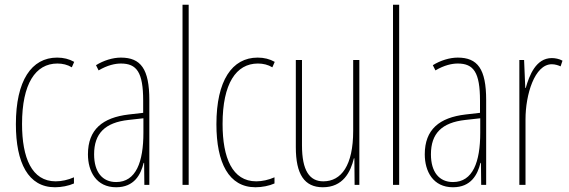

<svg xmlns="http://www.w3.org/2000/svg" viewBox="-20 -780 2402 810"><path d="M212 10C239 10 270 4 292 -6V-32C267 -21 240 -15 215 -15C114 -15 73 -114 73 -257C73 -427 130 -512 222 -512C244 -512 265 -507 283 -496L293 -519C272 -531 248 -537 221 -537C113 -537 47 -440 47 -256C47 -93 99 10 212 10Z M490 -537C456 -537 417 -525 385 -505L396 -483C433 -505 466 -512 490 -512C557 -512 584 -475 584 -355V-304L523 -297C413 -284 351 -234 351 -129C351 -57 386 10 470 10C546 10 574 -43 586 -93H588L589 0H610V-358C610 -489 574 -537 490 -537ZM522 -274 585 -281V-220C585 -97 554 -12 470 -12C412 -12 377 -54 377 -129C377 -217 423 -263 522 -274Z M776 0V-760H750V0Z M1058 10C1085 10 1116 4 1138 -6V-32C1113 -21 1086 -15 1061 -15C960 -15 919 -114 919 -257C919 -427 976 -512 1068 -512C1090 -512 1111 -507 1129 -496L1139 -519C1118 -531 1094 -537 1067 -537C959 -537 893 -440 893 -256C893 -93 945 10 1058 10Z M1496 -527H1470V-228C1470 -82 1420 -15 1344 -15C1286 -15 1254 -60 1254 -167V-527H1228V-159C1228 -45 1264 10 1342 10C1427 10 1459 -54 1473 -112H1475L1476 0H1496Z M1664 0V-760H1638V0Z M1911 -537C1877 -537 1838 -525 1806 -505L1817 -483C1854 -505 1887 -512 1911 -512C1978 -512 2005 -475 2005 -355V-304L1944 -297C1834 -284 1772 -234 1772 -129C1772 -57 1807 10 1891 10C1967 10 1995 -43 2007 -93H2009L2010 0H2031V-358C2031 -489 1995 -537 1911 -537ZM1943 -274 2006 -281V-220C2006 -97 1975 -12 1891 -12C1833 -12 1798 -54 1798 -129C1798 -217 1844 -263 1943 -274Z M2308 -535C2241 -535 2213 -462 2198 -409H2196L2191 -527H2171V0H2197V-277C2197 -380 2235 -509 2308 -509C2322 -509 2337 -504 2345 -500L2353 -524C2339 -532 2321 -535 2308 -535Z"/></svg>

Font: Noto Sans Gurmukhi UI ExtraCondensed Thin
Style: Regular
Weight: 100
Width: 2
Designer: Jelle Bosma - Monotype Design Team
Foundry: Monotype Imaging Inc.
Version: Version 2.004